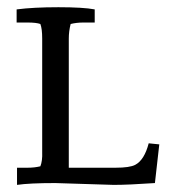

<svg xmlns="http://www.w3.org/2000/svg" viewBox="-20 -512 494 537"><path d="M298 5.1 134.7 0Q62.2 0 27.6 5.1V-42.9H57.1Q76.5 -42.9 92.9 -46.9Q99 -62.2 98 -86.7V-404.1Q98 -431.6 92.9 -444.9Q81.6 -449 57.1 -449H26.5V-485.7Q73.5 -491.8 143.4 -491.8Q213.3 -491.8 244.9 -485.7V-449H213.3Q193.9 -449 177.6 -444.9Q172.4 -424.5 172.4 -404.1V-42.9H303.1Q342.9 -42.9 358.2 -51Q383.7 -64.3 395.9 -111.2L425.5 -108.2L413.3 0Q338.8 5.1 298 5.1Z"/></svg>

Font: Suravaram
Style: Regular
Weight: 400
Designer: Purushoth Kumar Guthula
Foundry: SiliconAndhra, USA.
Version: Version 1.0.4; ttfautohint (v1.2.42-39fb)